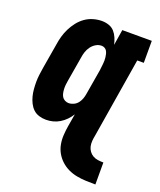

<svg xmlns="http://www.w3.org/2000/svg" viewBox="-141 -626 781 936"><g transform="rotate(20 250.0 -158.0)"><path d="M466 222Q442 222 417.5 221Q393 220 369.5 215.5Q346 211 325 201Q304 191 287 175.5Q270 160 258.5 140Q247 120 242.5 96.5Q238 73 239.5 48.5Q241 24 245 0L256 -65Q246 -49 232.5 -35Q219 -21 202.5 -11Q186 -1 168 3.5Q150 8 132 8Q113 8 95.5 2.5Q78 -3 65.5 -15Q53 -27 45 -43Q37 -59 32.5 -76.5Q28 -94 26.5 -112.5Q25 -131 25 -149.5Q25 -168 27.5 -187Q30 -206 33 -225L55 -355Q58 -376 64 -397.5Q70 -419 80.5 -440Q91 -461 105.5 -479.5Q120 -498 139 -511.5Q158 -525 180.5 -531.5Q203 -538 225 -538Q244 -538 261.5 -532Q279 -526 290.5 -513Q302 -500 309 -483.5Q316 -467 320 -449L333 -530H486V-416H452L384 0Q381 14 380 28.5Q379 43 382 56Q385 69 393 80Q401 91 412.5 97.5Q424 104 438 106Q452 108 467 108V222ZM208 -106Q221 -106 234 -112Q247 -118 255.5 -129Q264 -140 268.5 -152.5Q273 -165 275 -178L297 -308Q298 -317 299 -325.5Q300 -334 301 -343Q302 -352 302 -360.5Q302 -369 301 -377.5Q300 -386 298 -394Q296 -402 292 -409Q288 -416 280.5 -420Q273 -424 265 -424Q249 -424 235 -415.5Q221 -407 211.5 -394Q202 -381 197 -366Q192 -351 190 -336L168 -206Q166 -195 165 -184.5Q164 -174 164.5 -163.5Q165 -153 167 -143Q169 -133 174 -124.5Q179 -116 188.5 -111Q198 -106 208 -106Z"/></g></svg>

Font: Iosevka Slab Heavy Oblique
Style: Regular
Weight: 900
Italic angle: -9°
Monospace: yes
Designer: Belleve Invis
Foundry: Belleve Invis
Version: Version 11.1.1; ttfautohint (v1.8.3)